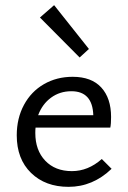

<svg xmlns="http://www.w3.org/2000/svg" viewBox="-20 -719 495 745"><path d="M289 -496 135 -651 190 -699 325 -529ZM413 -64Q340 6 246 6Q156 6 100.5 -48Q45 -102 45 -194Q45 -260 73 -312Q101 -364 150.5 -392.5Q200 -421 262 -421Q335 -421 373 -379.5Q411 -338 411 -265Q411 -238 408 -224H118Q117 -217 117 -203Q117 -136 155.5 -95.5Q194 -55 259 -55Q322 -55 375 -102ZM128 -272H342Q339 -365 257 -365Q212 -365 178 -340Q144 -315 128 -272Z"/></svg>

Font: Ysabeau Infant Medium
Style: Regular
Weight: 500
Designer: Christian Thalmann (Catharsis Fonts)
Version: Version 0.003